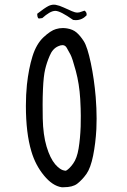

<svg xmlns="http://www.w3.org/2000/svg" viewBox="-20 -808 540 818"><path d="M251 -10.3Q289.1 -10.3 308.6 -24.9Q330.6 -42 348.6 -67.4Q366.2 -92.8 376.7 -144.8Q387.2 -196.8 390.6 -258.3Q391.6 -279.3 391.6 -302.7Q391.6 -345.7 387.7 -395Q381.3 -471.2 366.9 -539.6Q352.5 -607.9 337.2 -632.1Q321.8 -656.2 305.9 -669.7Q290 -683.1 265.6 -687Q256.3 -688.5 247.6 -688.5Q232.4 -688.5 218.3 -684.1Q195.8 -677.7 165.3 -649.2Q134.8 -620.6 118.4 -568.1Q102.1 -515.6 94.7 -447.3Q90.3 -404.3 90.3 -357.4Q90.3 -240.7 113.8 -162.6Q130.9 -104.5 167.5 -60.1Q203.6 -16.1 242.7 -10.3Q247.1 -10.3 251 -10.3ZM162.1 -303.7Q161.6 -330.1 161.6 -362.3Q161.6 -394.5 163.1 -428.7Q165.5 -483.9 172.4 -512.7Q179.2 -541.5 191.4 -569.8Q203.6 -600.1 227.5 -610.8Q237.8 -615.7 246.1 -615.7Q257.8 -615.7 264.2 -604.5Q272.5 -589.8 280.3 -575.4Q288.1 -561 303 -505.9Q317.9 -450.7 321.8 -386.2Q324.2 -342.8 324.2 -314.7Q324.2 -286.6 323.7 -269.5Q321.8 -217.3 314.9 -175.5Q308.1 -133.8 291.7 -111.1Q275.4 -88.4 261.7 -81.1L260.7 -80.6Q247.1 -81.1 234.9 -89.8Q225.1 -96.7 215.3 -107.9Q193.4 -133.8 178.5 -183.3Q163.6 -232.9 162.1 -303.7ZM160.2 -731Q175.8 -745.1 189.9 -753.4Q204.1 -761.7 215.8 -761.7Q236.8 -761.7 291.5 -723.1Q297.4 -722.2 302.7 -722.2Q329.1 -722.2 348.6 -742.2Q349.1 -744.6 349.1 -747.1Q349.1 -756.3 340.3 -762.7L318.4 -755.4Q314.5 -754.4 310.1 -754.4Q299.8 -754.4 286.6 -760.3Q269.5 -767.6 251.2 -776.1Q232.9 -784.7 216.8 -787.6Q213.4 -788.1 209.5 -788.1Q197.8 -788.1 186 -782.2Q169.9 -773.9 138.7 -749.5Q138.7 -747.6 138.7 -745.1Q138.7 -737.8 142.1 -731.4L145.5 -729Z"/></svg>

Font: Bakudai
Style: Light
Weight: 300
Version: Version 1.48